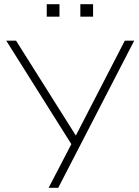

<svg xmlns="http://www.w3.org/2000/svg" viewBox="-20 -900 668 920"><path d="M213 0 329 -223V-198L10 -705H57L350 -240H338L578 -705H623L259 0ZM365 -820V-880H426V-820ZM204 -820V-880H265V-820Z"/></svg>

Font: Nunito Sans 12pt ExtraLight
Style: Regular
Weight: 200
Designer: Vernon Adams
Foundry: Vernon Adams
Version: Version 3.101;gftools[0.9.27]